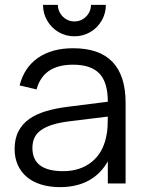

<svg xmlns="http://www.w3.org/2000/svg" viewBox="-20 -753 596 788"><path d="M285.5 -604Q250 -604 220.5 -621.2Q191 -638.5 173.8 -668.2Q156.5 -698 156.5 -733H217.5Q217.5 -714.5 226.8 -699Q236 -683.5 251.5 -674.2Q267 -665 285.5 -665Q304 -665 319.5 -674.2Q335 -683.5 344.2 -699Q353.5 -714.5 353.5 -733H414.5Q414.5 -698 397.2 -668.2Q380 -638.5 350.2 -621.2Q320.5 -604 285.5 -604ZM280.5 -555Q495.5 -555 495.5 -330.5V0H422.5V-91Q393.5 -39 344 -12Q294.5 15 226.5 15Q183 15 148.5 4.2Q114 -6.5 90 -26.8Q66 -47 53 -76Q40 -105 40 -141.5Q40 -184 55.8 -214.2Q71.5 -244.5 100.2 -264.8Q129 -285 169.8 -297Q210.5 -309 260 -315L422.5 -335.5Q422.5 -415 388 -451.2Q353.5 -487.5 279.5 -487.5Q157.5 -487.5 130 -386L60.5 -402.5Q79.5 -476.5 136.2 -515.8Q193 -555 280.5 -555ZM267 -255.5Q226 -250.5 196.8 -241.5Q167.5 -232.5 148.8 -219.2Q130 -206 121.5 -187.8Q113 -169.5 113 -145.5Q113 -50.5 239.5 -50.5Q274.5 -50.5 304 -60.2Q333.5 -70 356.2 -88.2Q379 -106.5 394 -132.5Q409 -158.5 415.5 -190.5Q420.5 -211 421.5 -233.8Q422.5 -256.5 422.5 -274.5Z"/></svg>

Font: Vela Sans
Style: Regular
Weight: 400
Designer: Principal design: Mikhail Sharanda - project Manrope.
Design modification: Ravid Balaliev
Foundry: Mikhail Sharanda
Version: Version 1.001